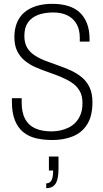

<svg xmlns="http://www.w3.org/2000/svg" viewBox="-20 -718 538 1001"><path d="M253 12Q207 12 168.5 3Q130 -6 102 -28.5Q74 -51 58 -90Q42 -129 42 -189Q42 -194 42 -197.5Q42 -201 42 -206H93Q93 -201 93 -195.5Q93 -190 93 -184Q93 -132 110.5 -98.5Q128 -65 163 -49Q198 -33 249 -33Q270 -33 292.5 -37.5Q315 -42 336 -52Q357 -62 373.5 -79Q390 -96 400 -121Q410 -146 410 -181Q410 -219 395 -244.5Q380 -270 354.5 -287Q329 -304 297.5 -317Q266 -330 232.5 -341.5Q199 -353 167.5 -366.5Q136 -380 110.5 -400.5Q85 -421 70 -451Q55 -481 55 -525Q55 -566 68 -598.5Q81 -631 106.5 -653Q132 -675 169 -686.5Q206 -698 253 -698Q297 -698 333 -687.5Q369 -677 394 -654.5Q419 -632 433 -597Q447 -562 447 -513V-501H396V-521Q396 -562 380 -591.5Q364 -621 333 -637Q302 -653 258 -653Q211 -653 177.5 -640Q144 -627 125.5 -600.5Q107 -574 107 -531Q107 -494 121.5 -469.5Q136 -445 162 -428.5Q188 -412 219.5 -400Q251 -388 284.5 -376.5Q318 -365 349.5 -350.5Q381 -336 406.5 -315Q432 -294 447 -262.5Q462 -231 462 -185Q462 -114 435 -70.5Q408 -27 360.5 -7.5Q313 12 253 12ZM221 263V238Q240 238 248.5 222Q257 206 257 171H235V98H285V161Q285 197 278.5 219.5Q272 242 258 252.5Q244 263 221 263Z"/></svg>

Font: Archivo Condensed Thin
Style: Regular
Weight: 250
Width: 3
Designer: Hector Gatti
Foundry: Omnibus-Type
Version: Version 2.001